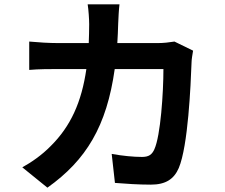

<svg xmlns="http://www.w3.org/2000/svg" viewBox="-20 -822 1040 887"><path d="M786 -630C761 -626 735 -623 710 -623H522C524 -652 525 -682 526 -713C527 -737 529 -779 532 -802H385C389 -778 392 -732 392 -710C392 -680 391 -651 390 -623H247C209 -623 157 -626 115 -630V-499C158 -503 213 -503 247 -503H379C357 -351 307 -239 214 -147C174 -106 125 -72 83 -49L199 45C378 -82 473 -239 510 -503H735C735 -395 722 -195 693 -132C682 -108 668 -97 636 -97C597 -97 545 -102 496 -111L511 23C560 27 620 31 677 31C746 31 784 5 806 -46C849 -148 861 -427 865 -535C865 -546 869 -571 872 -588Z"/></svg>

Font: Source Han Sans Old Style Bold
Style: Regular
Weight: 700
Designer: Ryoko NISHIZUKA (kana & ideographs); Paul D. Hunt (Latin, Greek & Cyrillic); Wenlong ZHANG (bopomofo); Sandoll Communica
Foundry: Adobe Systems Incorporated
Version: Version 1.004;PS 1.004;hotconv 1.0.81;makeotf.lib2.5.63406